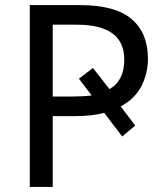

<svg xmlns="http://www.w3.org/2000/svg" viewBox="-20 -734 653 754"><path d="M293 -714Q433 -714 497 -659Q561 -604 561 -504Q561 -447 536 -397Q511 -347 454 -316L511 -241L460 -198L389 -291Q343 -278 274 -278H187V0H97V-714ZM266 -355Q287 -355 305 -356Q323 -357 340 -359L290 -425L345 -467L410 -384Q468 -417 468 -500Q468 -637 282 -637H187V-355Z"/></svg>

Font: BC Sans
Style: Regular
Weight: 400
Designer: Monotype Design Team
Province of B.C.
Foundry: Monotype Imaging Inc.
Version: Version 2.000;GOOG;noto-source:20170915:90ef993387c0